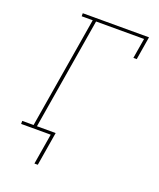

<svg xmlns="http://www.w3.org/2000/svg" viewBox="-166 -835 932 1128"><g transform="rotate(20 300.0 -271.5)"><path d="M188 192 220 0H35V-19H106L222 -716H153V-735H567L543 -590H522L543 -716H243L127 -19H244L209 192Z"/></g></svg>

Font: Iosevka Slab ThExObl
Style: Regular
Weight: 100
Width: 7
Italic angle: -9°
Monospace: yes
Designer: Belleve Invis
Foundry: Belleve Invis
Version: Version 11.1.1; ttfautohint (v1.8.3)